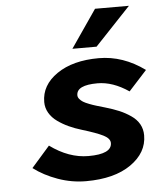

<svg xmlns="http://www.w3.org/2000/svg" viewBox="-53 -787 707 846"><g transform="rotate(-5 300.0 -364.5)"><path d="M284.2 -574.2 398.9 -741.2H548.8L391.1 -574.2ZM293.9 12.2Q230.5 12.2 169.7 -9.5Q108.9 -31.2 63 -65.9L144 -158.2Q227.5 -97.2 314 -97.2Q417 -97.2 417 -146Q417 -166 387.5 -180.9Q357.9 -195.8 294.9 -214.8Q263.7 -224.1 237.8 -236.1Q211.9 -248 189 -264.4Q166 -280.8 153.1 -303Q140.1 -325.2 140.1 -351.1Q140.1 -425.8 210.7 -474.4Q281.2 -522.9 396 -522.9Q503.4 -522.9 599.1 -453.1L519 -365.2Q448.7 -413.1 380.9 -413.1Q288.1 -413.1 288.1 -368.2Q288.1 -359.4 294.7 -351.6Q301.3 -343.8 310.3 -338.1Q319.3 -332.5 336.4 -325.9Q353.5 -319.3 367.4 -315.2Q381.3 -311 404.8 -304.2Q440.4 -293.9 466.8 -282.7Q493.2 -271.5 517.1 -255.1Q541 -238.8 553.5 -216.6Q565.9 -194.3 565.9 -167Q565.9 -90.3 492.7 -39.1Q419.4 12.2 293.9 12.2Z"/></g></svg>

Font: Office Code Pro Bold Italic
Style: Regular
Weight: 700
Italic angle: -9°
Designer: Nathan Rutzky & Paul D. Hunt
Foundry: Adobe Systems Incorporated
Version: Version 1.004;PS 001.004;hotconv 1.0.70;makeotf.lib2.5.58329